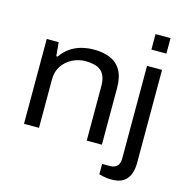

<svg xmlns="http://www.w3.org/2000/svg" viewBox="-128 -843 1114 1150"><g transform="rotate(15 429.5 -268.0)"><path d="M73 0V-526H147L155 -441H163Q188 -477 220.5 -498.5Q253 -520 289.5 -529Q326 -538 363 -538Q424 -538 467 -519Q510 -500 533 -459Q556 -418 556 -350V0H462V-335Q462 -373 452.5 -397Q443 -421 426 -434Q409 -447 385 -452.5Q361 -458 332 -458Q290 -458 251.5 -438.5Q213 -419 189.5 -384Q166 -349 166 -300V0ZM695 -627V-723H788V-627ZM663 187Q650 187 636.5 185.5Q623 184 610 181Q597 178 587 175V111H635Q664 111 679.5 95.5Q695 80 695 51V-526H788V52Q788 87 777.5 118Q767 149 740 168Q713 187 663 187Z"/></g></svg>

Font: Archivo SemiExpanded
Style: Regular
Weight: 400
Width: 6
Designer: Hector Gatti
Foundry: Omnibus-Type
Version: Version 2.001